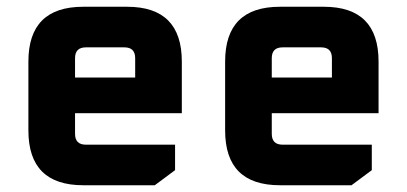

<svg xmlns="http://www.w3.org/2000/svg" viewBox="-20 -548 1204 568"><path d="M64 -162.1V-365.9Q64 -528 226.1 -528H356.1Q517.9 -528 517.9 -365.9V-213.1H202V-152.1Q202 -120 234.1 -120H497.9V-44.6L437.9 0H226.1Q64 0 64 -162.1ZM202 -318.6H379.9V-375.9Q379.9 -407.9 347.9 -407.9H234.1Q202 -407.9 202 -375.9Z M646 -162.1V-365.9Q646 -528 808.1 -528H938.1Q1099.9 -528 1099.9 -365.9V-213.1H784V-152.1Q784 -120 816.1 -120H1079.9V-44.6L1019.9 0H808.1Q646 0 646 -162.1ZM784 -318.6H961.9V-375.9Q961.9 -407.9 929.9 -407.9H816.1Q784 -407.9 784 -375.9Z"/></svg>

Font: Oxanium ExtraLight
Style: Regular
Weight: 200
Designer: Severin Meyer
Version: Version 2.000